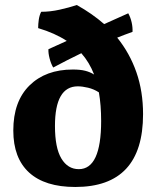

<svg xmlns="http://www.w3.org/2000/svg" viewBox="-20 -737 623 765"><path d="M280 8Q159 8 96 -49.5Q33 -107 33 -217Q33 -333 97.5 -396.5Q162 -460 270 -460Q300 -460 319.5 -455Q339 -450 355 -440Q336 -489 304 -525Q248 -498 192 -468Q183 -483 177.5 -504.5Q172 -526 173 -541L246 -574Q199 -605 132 -625Q132 -641 134.5 -658.5Q137 -676 144 -690Q180 -690 218 -698.5Q256 -707 286 -717Q347 -683 395 -641L491 -684Q500 -668 504.5 -648Q509 -628 508 -610Q477 -599 447 -587Q497 -525 523.5 -449Q550 -373 550 -282Q550 8 280 8ZM199 -235Q199 -148 224.5 -105.5Q250 -63 294 -63Q383 -63 383 -255Q383 -318 374 -369Q354 -382 331 -387.5Q308 -393 290 -393Q199 -393 199 -235Z"/></svg>

Font: Vollkorn ExtraBold
Style: Regular
Weight: 800
Designer: Friedrich Althausen
Foundry: Friedrich Althausen
Version: Version 5.000; ttfautohint (v1.8.3)